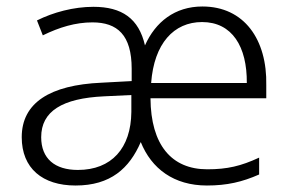

<svg xmlns="http://www.w3.org/2000/svg" viewBox="-20 -562 897 592"><path d="M604 -542C519 -542 459 -494 427 -422C408 -505 356 -541 268 -541C207 -541 144 -524 94 -499L112 -453C163 -478 213 -493 265 -493C342 -493 386 -454 386 -350V-312L293 -307C134 -300 47 -245 47 -139C47 -43 111 10 213 10C321 10 379 -43 414 -124C447 -42 516 10 618 10C680 10 727 -1 779 -24V-76C723 -50 681 -40 619 -40C509 -40 445 -115 444 -259H801V-299C804 -440 733 -542 604 -542ZM603 -494C696 -494 742 -418 741 -306H446C455 -428 516 -494 603 -494ZM301 -265 385 -269V-217C384 -105 324 -38 220 -38C149 -38 107 -73 107 -139C107 -219 172 -259 301 -265Z"/></svg>

Font: Noto Sans Khmer UI Light
Style: Regular
Weight: 300
Designer: Danh Hong and the Monotype Design Team
Foundry: Monotype Imaging Inc.
Version: Version 2.002